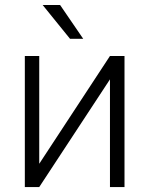

<svg xmlns="http://www.w3.org/2000/svg" viewBox="-20 -754 602 774"><path d="M423.3 -528.3H481.9V0H423.3V-434.1L138.2 0H80.1V-528.3H138.2V-93.8ZM315.4 -597.7H262.2L151.9 -733.9H222.2Z"/></svg>

Font: Melbourne
Style: Light
Weight: 300
Designer: Google
Version: Version 2.000980; 2014